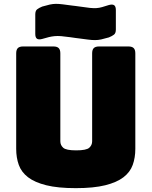

<svg xmlns="http://www.w3.org/2000/svg" viewBox="-20 -961 786 996"><path d="M682 -189Q682 -143 668.5 -105.5Q655 -68 620.5 -41.5Q586 -15 526 0Q466 15 373 15Q280 15 220 0Q160 -15 125.5 -41.5Q91 -68 77.5 -105.5Q64 -143 64 -189V-684Q64 -703 72.5 -711.5Q81 -720 100 -720H257Q276 -720 284.5 -711.5Q293 -703 293 -684V-228Q293 -208 308 -194.5Q323 -181 375 -181Q428 -181 443 -194.5Q458 -208 458 -228V-684Q458 -703 466.5 -711.5Q475 -720 494 -720H646Q665 -720 673.5 -711.5Q682 -703 682 -684ZM372 -764 344 -768Q316 -772 297 -773.5Q278 -775 263 -773.5Q248 -772 233.5 -768.5Q219 -765 199 -759Q181 -754 172 -760Q163 -766 163 -785V-886Q163 -905 172.5 -912.5Q182 -920 199 -927Q223 -934 239 -937.5Q255 -941 270.5 -941Q286 -941 305.5 -938.5Q325 -936 355 -932L372 -930L394 -927Q427 -922 446.5 -920Q466 -918 480.5 -919Q495 -920 509 -924Q523 -928 545 -935Q563 -940 572 -934Q581 -928 581 -909V-808Q581 -789 571.5 -781.5Q562 -774 545 -767Q521 -760 505 -756.5Q489 -753 473 -753Q457 -753 437.5 -755.5Q418 -758 388 -762Z"/></svg>

Font: Bungee
Style: Regular
Weight: 400
Designer: David Jonathan Ross
Foundry: David Jonathan Ross
Version: Version 1.001;PS 1.0;hotconv 1.0.72;makeotf.lib2.5.5900